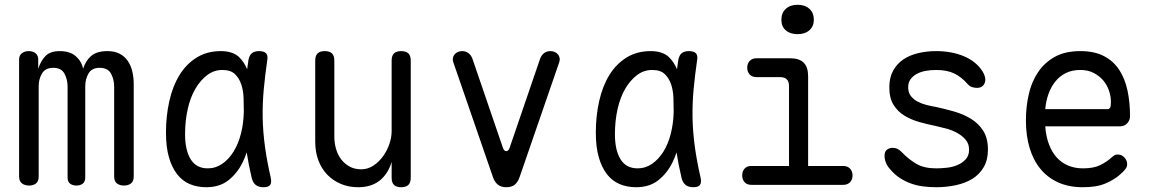

<svg xmlns="http://www.w3.org/2000/svg" viewBox="-20 -774 4840 804"><path d="M102 3Q84 3 72 -6Q60 -15 60 -35V-525Q60 -542 71.5 -551Q83 -560 100 -560Q118 -560 129 -551Q140 -542 140 -525V-486Q151 -520 171 -540Q191 -560 230 -560Q273 -560 297.5 -538.5Q322 -517 328 -486Q338 -519 361.5 -539.5Q385 -560 430 -560Q460 -560 481 -549Q502 -538 515 -519Q528 -500 534 -475Q540 -450 540 -421V-35Q540 -15 528.5 -6Q517 3 499 3Q481 3 469.5 -6Q458 -15 458 -35V-412Q458 -441 445 -465.5Q432 -490 397 -490Q364 -490 350.5 -466Q337 -442 337 -413V-31Q337 -13 326.5 -5Q316 3 300 3Q284 3 273.5 -5Q263 -13 263 -31V-412Q263 -441 250 -465.5Q237 -490 203 -490Q170 -490 156 -466.5Q142 -443 142 -413V-35Q142 -15 131 -6Q120 3 102 3Z M844 10Q806 10 775 -3Q744 -16 722 -44Q700 -72 687.5 -115Q675 -158 675 -219Q675 -288 689 -350.5Q703 -413 731.5 -459.5Q760 -506 803.5 -533Q847 -560 905 -560Q953 -560 980 -536Q1002 -515 1015 -484Q1017 -502 1020 -521Q1024 -543 1035 -551.5Q1046 -560 1065 -560Q1086 -560 1094.5 -550.5Q1103 -541 1099 -521Q1090 -459 1084.5 -400Q1079 -341 1080 -282Q1081 -223 1089.5 -160.5Q1098 -98 1114 -29Q1118 -9 1111 0.5Q1104 10 1083.5 10Q1063 10 1051 0.5Q1039 -9 1034 -29Q1021 -84 1013 -136Q1006 -114 996 -94Q974 -49 937 -19.5Q900 10 844 10ZM850 -69Q883 -69 910.5 -88Q938 -107 958 -139Q978 -171 989 -214.5Q1000 -258 1001 -306Q1001 -333 1000 -363.5Q999 -394 990.5 -420Q982 -446 964 -463.5Q946 -481 911 -481Q876 -481 847.5 -459.5Q819 -438 798 -402Q777 -366 766 -317Q755 -268 755 -212Q755 -145 778.5 -107Q802 -69 850 -69Z M1620 -224V-520Q1620 -541 1630 -550.5Q1640 -560 1660 -560Q1680 -560 1690 -550.5Q1700 -541 1700 -520V-30Q1700 -9 1690 0.5Q1680 10 1660 10Q1640 10 1630 0.5Q1620 -9 1620 -30V-96Q1605 -46 1570 -18Q1535 10 1480 10Q1440 10 1407 -4Q1374 -18 1350 -43Q1326 -68 1313 -103Q1300 -138 1300 -181V-520Q1300 -541 1310 -550.5Q1320 -560 1340 -560Q1360 -560 1370 -550.5Q1380 -541 1380 -520V-203Q1380 -176 1387 -151Q1394 -126 1408.5 -107Q1423 -88 1444 -76.5Q1465 -65 1493 -65Q1520 -65 1543.5 -80.5Q1567 -96 1584 -119.5Q1601 -143 1610.5 -171Q1620 -199 1620 -224Z M2044 -33 1878 -514Q1875 -523 1876.5 -531Q1878 -539 1883 -545.5Q1888 -552 1896.5 -556Q1905 -560 1915 -560Q1930 -560 1941 -552Q1952 -544 1958 -529L2086 -155Q2091 -141 2100 -141Q2109 -141 2114 -155L2242 -529Q2248 -544 2259 -552Q2270 -560 2285 -560Q2295 -560 2303.5 -556Q2312 -552 2317 -545.5Q2322 -539 2323.5 -531Q2325 -523 2322 -514L2156 -33Q2149 -12 2136 -1Q2123 10 2100 10Q2078 10 2064.5 -1Q2051 -12 2044 -33Z M2644 10Q2606 10 2575 -3Q2544 -16 2522 -44Q2500 -72 2487.5 -115Q2475 -158 2475 -219Q2475 -288 2489 -350.5Q2503 -413 2531.5 -459.5Q2560 -506 2603.5 -533Q2647 -560 2705 -560Q2753 -560 2780 -536Q2802 -515 2815 -484Q2817 -502 2820 -521Q2824 -543 2835 -551.5Q2846 -560 2865 -560Q2886 -560 2894.5 -550.5Q2903 -541 2899 -521Q2890 -459 2884.5 -400Q2879 -341 2880 -282Q2881 -223 2889.5 -160.5Q2898 -98 2914 -29Q2918 -9 2911 0.5Q2904 10 2883.5 10Q2863 10 2851 0.5Q2839 -9 2834 -29Q2821 -84 2813 -136Q2806 -114 2796 -94Q2774 -49 2737 -19.5Q2700 10 2644 10ZM2650 -69Q2683 -69 2710.5 -88Q2738 -107 2758 -139Q2778 -171 2789 -214.5Q2800 -258 2801 -306Q2801 -333 2800 -363.5Q2799 -394 2790.5 -420Q2782 -446 2764 -463.5Q2746 -481 2711 -481Q2676 -481 2647.5 -459.5Q2619 -438 2598 -402Q2577 -366 2566 -317Q2555 -268 2555 -212Q2555 -145 2578.5 -107Q2602 -69 2650 -69Z M3511 -79Q3529 -79 3539.5 -68Q3550 -57 3550 -39.5Q3550 -22 3539.5 -11Q3529 0 3512 0H3126Q3108 0 3098 -11Q3088 -22 3088 -39.5Q3088 -57 3098 -68Q3108 -79 3126 -79H3284V-413Q3284 -432 3275 -441.5Q3266 -451 3247 -451H3148Q3130 -451 3119.5 -462Q3109 -473 3109 -490.5Q3109 -508 3119.5 -519Q3130 -530 3148 -530H3289Q3327 -530 3345.5 -511.5Q3364 -493 3364 -455V-79ZM3320 -631Q3289 -631 3270.5 -647Q3252 -663 3252 -691Q3252 -720 3270.5 -737Q3289 -754 3320 -754Q3351 -754 3369.5 -737Q3388 -720 3388 -691Q3388 -664 3369.5 -647.5Q3351 -631 3320 -631Z M3901 10Q3872 10 3845 6.5Q3818 3 3793.5 -6Q3769 -15 3747 -29.5Q3725 -44 3706 -67Q3696 -78 3690 -92.5Q3684 -107 3684 -121Q3684 -140 3694.5 -147.5Q3705 -155 3719 -155Q3729 -155 3737.5 -151Q3746 -147 3756 -137Q3786 -106 3818 -87.5Q3850 -69 3900 -69Q3920 -69 3944 -71.5Q3968 -74 3988.5 -82.5Q4009 -91 4023.5 -106.5Q4038 -122 4038 -147Q4038 -172 4023.5 -189Q4009 -206 3988 -217.5Q3967 -229 3943 -235.5Q3919 -242 3900 -246Q3866 -253 3831.5 -262.5Q3797 -272 3768.5 -289Q3740 -306 3722 -334.5Q3704 -363 3704 -408Q3704 -449 3720 -478Q3736 -507 3762.5 -525Q3789 -543 3825 -551.5Q3861 -560 3900 -560Q3966 -560 4017.5 -538Q4069 -516 4095 -474Q4101 -464 4103.5 -455.5Q4106 -447 4106 -441Q4106 -426 4097 -416Q4088 -406 4071 -406Q4062 -406 4051.5 -409Q4041 -412 4032 -422Q4007 -451 3976.5 -466Q3946 -481 3900 -481Q3876 -481 3855 -477Q3834 -473 3818 -464Q3802 -455 3792.5 -441.5Q3783 -428 3783 -409Q3783 -386 3794.5 -371.5Q3806 -357 3823.5 -348Q3841 -339 3861.5 -334Q3882 -329 3900 -326Q3937 -318 3975.5 -307Q4014 -296 4046 -276.5Q4078 -257 4097.5 -226Q4117 -195 4117 -147Q4117 -104 4099 -73.5Q4081 -43 4051.5 -25Q4022 -7 3982.5 1.5Q3943 10 3901 10Z M4660 -127Q4677 -127 4688.5 -114.5Q4700 -102 4700 -86Q4700 -78 4696 -71Q4692 -64 4682 -54Q4665 -37 4647 -25.5Q4629 -14 4608.5 -5.5Q4588 3 4565 6.5Q4542 10 4514 10Q4456 10 4411.5 -10Q4367 -30 4337 -66.5Q4307 -103 4291.5 -154.5Q4276 -206 4276 -270Q4276 -327 4288 -379.5Q4300 -432 4327 -472Q4354 -512 4397 -536Q4440 -560 4504 -560Q4563 -560 4603 -539Q4643 -518 4667 -481Q4691 -444 4701.5 -394.5Q4712 -345 4712 -287Q4712 -271 4700.5 -258Q4689 -245 4670 -245H4357Q4360 -202 4373 -168.5Q4386 -135 4406 -113.5Q4426 -92 4453.5 -80.5Q4481 -69 4515 -69Q4560 -69 4588 -83Q4616 -97 4635 -115Q4642 -121 4647 -124Q4652 -127 4660 -127ZM4357 -317H4619Q4624 -317 4628 -322Q4632 -327 4632 -347Q4632 -370 4624 -394Q4616 -418 4600 -437Q4584 -456 4560 -468.5Q4536 -481 4504 -481Q4469 -481 4443 -468Q4417 -455 4399 -432.5Q4381 -410 4370.5 -380.5Q4360 -351 4357 -317Z"/></svg>

Font: Maple Mono NL Light
Style: Regular
Weight: 300
Monospace: yes
Designer: subframe7536
Version: Version 7.000